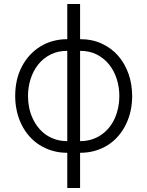

<svg xmlns="http://www.w3.org/2000/svg" viewBox="-20 -747 731 953"><path d="M88.8 -416.9Q105.5 -448.9 128.7 -473.9Q152 -498.9 180.6 -516.5Q209.2 -534.1 242.9 -543.3Q276.6 -552.6 313.9 -552.6V-727.3H377.5V-552.6Q437.5 -552.6 485.4 -530.4Q533.4 -508.2 566.8 -469.8Q600.1 -431.5 618.1 -380Q636 -328.5 636 -269.9Q636 -231.9 628.2 -196.4Q620.4 -160.9 605.1 -129.6Q589.8 -98.4 567.6 -72.4Q545.5 -46.5 516.7 -27.9Q487.9 -9.2 452.9 1.1Q418 11.4 377.5 11.4V186.1H313.9V11.4Q274.5 11.4 239.9 1.2Q205.3 -8.9 176.5 -27.2Q147.7 -45.5 125.2 -71.2Q102.6 -96.9 87.2 -128.2Q71.7 -159.4 63.6 -195.3Q55.4 -231.2 55.4 -269.9Q55.4 -353.7 88.8 -416.9ZM377.5 -46.5Q408.7 -46.5 435.2 -54.9Q461.6 -63.2 483.3 -78.3Q505 -93.4 521.7 -114Q538.4 -134.6 549.5 -159.4Q560.7 -184.3 566.6 -212.4Q572.4 -240.4 572.4 -269.9Q572.4 -313.2 559.8 -353.7Q547.2 -394.2 522.5 -425.6Q497.9 -457 461.5 -475.9Q425.1 -494.7 377.5 -494.7ZM313.9 -46.5V-494.7Q267 -494.7 230.6 -476.2Q194.2 -457.7 169.6 -426.7Q144.9 -395.6 131.9 -354.9Q119 -314.3 119 -269.9Q119 -241.1 124.6 -213.4Q130.3 -185.7 141.5 -160.9Q152.7 -136 169.2 -115.1Q185.7 -94.1 207.4 -78.8Q229 -63.6 255.7 -55Q282.3 -46.5 313.9 -46.5Z"/></svg>

Font: Inter P Light
Style: Regular
Weight: 300
Designer: Rasmus Andersson
Foundry: rsms
Version: Version 3.018;git-588b23468